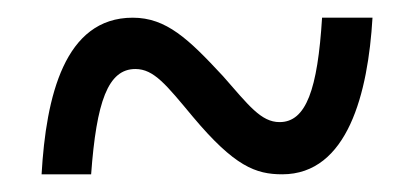

<svg xmlns="http://www.w3.org/2000/svg" viewBox="-20 -465 465 217"><path d="M27 -268H83C89 -350 102 -387 133 -387C154 -387 168 -369 198 -333C245 -277 269 -268 299 -268C373 -268 396 -360 401 -445H344C339 -364 326 -327 296 -327C275 -327 261 -346 232 -379C193 -421 168 -445 130 -445C53 -445 32 -356 27 -268Z"/></svg>

Font: Noto Serif Devanagari ExtraCondensed Medium
Style: Regular
Weight: 500
Width: 2
Designer: Universal Thirst, Indian Type Foundry and the Monotype Design Team
Foundry: Monotype Imaging Inc.
Version: Version 2.004